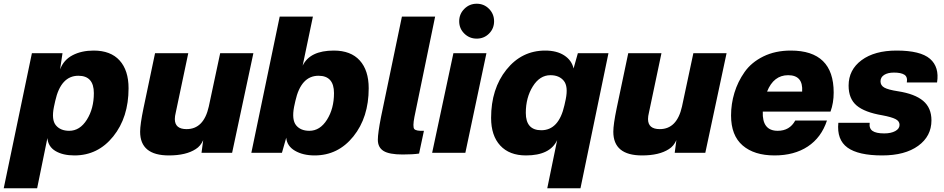

<svg xmlns="http://www.w3.org/2000/svg" viewBox="-65 -819 5061 1029"><path d="M134 190H-45L106 -534H270L257 -447Q276 -498 324 -523Q372 -548 437 -548Q528 -548 576 -495Q624 -442 624 -346Q624 -190 542 -88Q460 14 334 14Q272 14 232.5 -9.5Q193 -33 189 -79ZM224 -246Q210 -177 234.5 -147.5Q259 -118 306 -118Q363 -118 400.5 -177.5Q438 -237 438 -320Q438 -413 355 -413Q261 -413 231 -278Z M840 14Q686 14 686 -113Q686 -152 704 -239L766 -534H944L877 -216Q872 -196 872 -181Q872 -127 935 -127Q1027 -127 1054 -248L1115 -534H1293L1179 0H1015L1024 -68Q1010 -36 984 -20Q932 14 840 14Z M1612 -730 1557 -467Q1596 -548 1724 -548Q1815 -548 1863 -495Q1911 -442 1911 -346Q1911 -190 1829 -88Q1747 14 1621 14Q1559 14 1516 -11Q1473 -36 1469 -81L1446 0H1282L1434 -730ZM1511 -246Q1498 -177 1522 -147.5Q1546 -118 1593 -118Q1650 -118 1687.5 -177.5Q1725 -237 1725 -320Q1725 -413 1642 -413Q1548 -413 1518 -278Z M2156 -192Q2146 -140 2155 -128Q2164 -116 2207 -118L2181 4Q2148 9 2093 9Q2021 9 1990.5 -10Q1960 -29 1960 -70Q1960 -105 1977 -192L2089 -730H2267Z M2542 -534 2429 0H2251L2365 -534ZM2423.5 -639Q2396 -666 2396 -705Q2396 -744 2423.5 -771.5Q2451 -799 2490 -799Q2529 -799 2556 -771.5Q2583 -744 2583 -705Q2583 -666 2556 -639Q2529 -612 2490 -612Q2451 -612 2423.5 -639Z M2868 190 2921 -68Q2883 14 2754 14Q2665 14 2616 -39Q2567 -92 2567 -187Q2567 -343 2649 -445.5Q2731 -548 2857 -548Q2919 -548 2959 -522Q2999 -496 3009 -452L3032 -534H3196L3046 190ZM2753 -214Q2753 -121 2836 -121Q2930 -121 2960 -255L2967 -287Q2981 -356 2956.5 -386Q2932 -416 2885 -416Q2828 -416 2790.5 -356Q2753 -296 2753 -214Z M3376 14Q3222 14 3222 -113Q3222 -152 3240 -239L3302 -534H3480L3413 -216Q3408 -196 3408 -181Q3408 -127 3471 -127Q3563 -127 3590 -248L3651 -534H3829L3715 0H3551L3560 -68Q3546 -36 3520 -20Q3468 14 3376 14Z M4173 -548Q4403 -548 4403 -323Q4403 -267 4386 -221H4023Q4019 -118 4103 -118Q4167 -118 4197 -173H4367Q4337 -82 4264.5 -34Q4192 14 4086 14Q3977 14 3915 -39.5Q3853 -93 3853 -200Q3853 -262 3871 -321.5Q3889 -381 3925.5 -433Q3962 -485 4026 -516.5Q4090 -548 4173 -548ZM4046 -328H4234Q4240 -416 4159 -416Q4081 -416 4046 -328Z M4740 -548Q4868 -548 4919 -504Q4970 -460 4957 -377H4795Q4800 -407 4782 -418.5Q4764 -430 4726 -430Q4693 -430 4673.5 -417.5Q4654 -405 4654 -383Q4654 -361 4674.5 -349.5Q4695 -338 4747 -330Q4838 -316 4882.5 -278.5Q4927 -241 4927 -174Q4927 -89 4856 -37.5Q4785 14 4663 14Q4535 14 4477 -28Q4419 -70 4428 -161H4596Q4592 -131 4611 -117.5Q4630 -104 4674 -104Q4710 -104 4733 -116.5Q4756 -129 4756 -150Q4756 -170 4734 -181Q4712 -192 4664 -201Q4569 -217 4526 -253.5Q4483 -290 4483 -360Q4483 -445 4552.5 -496.5Q4622 -548 4740 -548Z"/></svg>

Font: Nacelle Heavy
Style: Italic
Weight: 800
Italic angle: -12°
Designer: Sora Sagano
Foundry: Sora Sagano
Version: Version 1.000;FEAKit 1.0